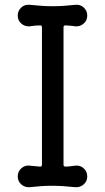

<svg xmlns="http://www.w3.org/2000/svg" viewBox="-20 -757 438 801"><path d="M295 -66Q315 -68 329.5 -54.5Q344 -41 344 -21Q344 -1 329.5 12Q315 25 295 24Q267 21 243 19.5Q219 18 196 18Q156 18 103 24Q83 25 68.5 12Q54 -1 54 -21Q54 -41 68.5 -54.5Q83 -68 103 -66Q113 -65 124 -64Q135 -63 146 -62H148Q155 -62 155 -70V-643Q155 -651 148 -651Q136 -651 125 -650Q114 -649 103 -647Q83 -646 68.5 -659Q54 -672 54 -692Q54 -712 68.5 -725.5Q83 -739 103 -737Q132 -734 155.5 -732.5Q179 -731 202 -731Q241 -731 295 -737Q315 -739 329.5 -725.5Q344 -712 344 -692Q344 -672 329.5 -659Q315 -646 295 -647Q285 -649 275 -649.5Q265 -650 254 -651H252Q245 -651 245 -643V-70Q245 -62 253 -62Q263 -62 274 -63.5Q285 -65 295 -66Z"/></svg>

Font: Kiwi Maru Medium
Style: Regular
Weight: 500
Designer: Hiroki-Chan
Version: Version 1.100